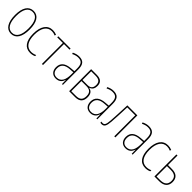

<svg xmlns="http://www.w3.org/2000/svg" viewBox="360 -1889 3251 3251"><g transform="rotate(45 1985.0 -263.5)"><path d="M220 10C333 10 396 -89 396 -265C396 -441 334 -537 222 -537C109 -537 45 -440 45 -265C45 -90 109 10 220 10ZM220 -14C125 -14 71 -103 71 -265C71 -427 124 -513 222 -513C318 -513 369 -428 369 -265C369 -101 317 -14 220 -14Z M679 10C714 10 748 3 779 -12V-38C747 -23 712 -15 679 -15C571 -15 512 -102 512 -259C512 -420 574 -512 682 -512C712 -512 738 -506 766 -493L774 -518C744 -531 714 -537 681 -537C558 -537 486 -435 486 -258C486 -86 554 10 679 10Z M954 0H980V-502H1114V-527H819V-502H954Z M1292 10C1378 10 1414 -43 1431 -96H1433L1435 0H1456V-371C1456 -487 1412 -537 1312 -537C1271 -537 1229 -526 1189 -505L1197 -481C1242 -503 1276 -512 1312 -512C1394 -512 1430 -474 1430 -366V-302L1355 -296C1229 -287 1161 -234 1161 -130C1161 -53 1203 10 1292 10ZM1292 -13C1227 -13 1187 -55 1187 -130C1187 -218 1241 -265 1356 -272L1431 -277V-220C1431 -98 1391 -13 1292 -13Z M1606 0H1751C1858 0 1901 -58 1901 -147C1901 -225 1869 -268 1807 -279V-283C1862 -300 1884 -344 1884 -401C1884 -478 1845 -527 1741 -527H1606ZM1632 -293V-502H1736C1824 -502 1857 -465 1857 -398C1857 -329 1824 -293 1753 -293ZM1632 -25V-268H1752C1833 -268 1874 -234 1874 -149C1874 -66 1835 -25 1745 -25Z M2116 10C2202 10 2238 -43 2255 -96H2257L2259 0H2280V-371C2280 -487 2236 -537 2136 -537C2095 -537 2053 -526 2013 -505L2021 -481C2066 -503 2100 -512 2136 -512C2218 -512 2254 -474 2254 -366V-302L2179 -296C2053 -287 1985 -234 1985 -130C1985 -53 2027 10 2116 10ZM2116 -13C2051 -13 2011 -55 2011 -130C2011 -218 2065 -265 2180 -272L2255 -277V-220C2255 -98 2215 -13 2116 -13Z M2388 7C2448 7 2470 -33 2478 -144C2487 -259 2489 -335 2496 -502H2687V0H2713V-527H2473C2465 -337 2462 -260 2454 -146C2446 -46 2431 -18 2388 -18C2376 -18 2366 -20 2357 -23V2C2366 5 2376 7 2388 7Z M2962 10C3048 10 3084 -43 3101 -96H3103L3105 0H3126V-371C3126 -487 3082 -537 2982 -537C2941 -537 2899 -526 2859 -505L2867 -481C2912 -503 2946 -512 2982 -512C3064 -512 3100 -474 3100 -366V-302L3025 -296C2899 -287 2831 -234 2831 -130C2831 -53 2873 10 2962 10ZM2962 -13C2897 -13 2857 -55 2857 -130C2857 -218 2911 -265 3026 -272L3101 -277V-220C3101 -98 3061 -13 2962 -13Z M3437 10C3472 10 3506 3 3537 -12V-38C3505 -23 3470 -15 3437 -15C3329 -15 3270 -102 3270 -259C3270 -420 3332 -512 3440 -512C3470 -512 3496 -506 3524 -493L3532 -518C3502 -531 3472 -537 3439 -537C3316 -537 3244 -435 3244 -258C3244 -86 3312 10 3437 10Z M3648 0H3765C3874 0 3934 -55 3934 -151C3934 -247 3877 -299 3770 -299H3674V-527H3648ZM3674 -25V-274H3767C3861 -274 3907 -233 3907 -151C3907 -68 3859 -25 3763 -25Z"/></g></svg>

Font: Noto Sans Condensed Thin
Style: Regular
Weight: 100
Width: 3
Designer: Monotype Design Team
Foundry: Monotype Imaging Inc.
Version: Version 2.013